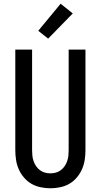

<svg xmlns="http://www.w3.org/2000/svg" viewBox="-20 -1001 540 1029"><path d="M250 8Q224 8 197.5 2.5Q171 -3 148.5 -16Q126 -29 108.5 -49.5Q91 -70 80.5 -94Q70 -118 66 -144Q62 -170 62 -196V-735H152V-196Q152 -181 153.5 -166.5Q155 -152 160 -137.5Q165 -123 173.5 -110.5Q182 -98 194 -89Q206 -80 220.5 -76Q235 -72 250 -72Q265 -72 279.5 -76Q294 -80 306 -89Q318 -98 326.5 -110.5Q335 -123 340 -137.5Q345 -152 346.5 -166.5Q348 -181 348 -196V-735H438V-196Q438 -170 434 -144Q430 -118 419.5 -94Q409 -70 391.5 -49.5Q374 -29 351.5 -16Q329 -3 302.5 2.5Q276 8 250 8ZM238 -794 185 -836 305 -981 370 -929Z"/></svg>

Font: Iosevka Term Medium
Style: Regular
Weight: 500
Monospace: yes
Designer: Belleve Invis
Foundry: Belleve Invis
Version: Version 26.3.1